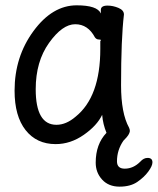

<svg xmlns="http://www.w3.org/2000/svg" viewBox="-20 -512 587 714"><path d="M424.8 182.1Q383.8 182.1 359.9 156Q335.9 129.9 335.9 92.8Q335.9 23.9 376 -18.1Q362.8 -49.8 359.9 -85Q340.8 -44.9 291.5 -10.5Q242.2 23.9 187 23.9Q116.2 23.9 75.2 -28.1Q34.2 -80.1 34.2 -174.8Q34.2 -300.8 104.5 -396.5Q174.8 -492.2 265.1 -492.2Q341.8 -492.2 355 -461.9V-475.1Q355 -491.2 379.9 -491.2Q399.9 -491.2 420.4 -482.7Q440.9 -474.1 440.9 -458Q430.2 -368.2 430.2 -194.8Q430.2 -90.8 460 -37.1Q462.9 -30.8 462.9 -24.9Q462.9 -22 460.4 -15.9Q458 -9.8 450.9 -1.5Q443.8 6.8 439 11.2Q415 45.9 415 87.9Q415 115.2 443.8 115.2Q476.1 115.2 502 88.9Q514.2 75.2 528.8 75.2Q546.9 75.2 546.9 91.8Q546.9 105 531.5 126Q516.1 147 490.5 164.6Q464.8 182.1 424.8 182.1ZM189.9 -47.9Q226.1 -47.9 261.2 -78.1Q353 -151.9 353 -330.1V-358.9Q355 -360.8 355 -362.8Q355 -365.2 346.9 -365.2Q338.9 -365.2 333 -373Q307.1 -421.9 259.8 -421.9Q211.9 -421.9 162.4 -352.5Q112.8 -283.2 112.8 -180.2Q112.8 -47.9 189.9 -47.9Z"/></svg>

Font: LXGW WenKai Mono GB Screen
Style: Regular
Weight: 400
Monospace: yes
Designer: LXGW / Fontworks Inc.
Foundry: LXGW / Fontworks Inc.
Version: Version 1.510;January 18,2025